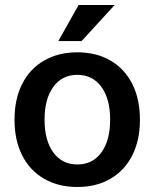

<svg xmlns="http://www.w3.org/2000/svg" viewBox="-20 -732 617 767"><path d="M289 -523Q365 -523 421.5 -490Q478 -457 508.5 -396.5Q539 -336 539 -254Q539 -172 508.5 -111.5Q478 -51 421.5 -18Q365 15 289 15Q213 15 156 -18Q99 -51 68.5 -111.5Q38 -172 38 -254Q38 -336 68.5 -396.5Q99 -457 156 -490Q213 -523 289 -523ZM289 -433Q228 -433 193 -385Q158 -337 158 -254Q158 -171 193 -123Q228 -75 289 -75Q350 -75 385 -123Q420 -171 420 -254Q420 -337 385 -385Q350 -433 289 -433ZM213 -568 294 -712H438L306 -568Z"/></svg>

Font: CST
Style: Medium
Weight: 500
Version: Version 1.00